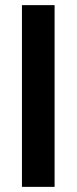

<svg xmlns="http://www.w3.org/2000/svg" viewBox="-20 -727 299 747"><path d="M192.4 0H65.4V-707H192.4Z"/></svg>

Font: WEMIX Pretendard SemiBold
Style: Regular
Weight: 600
Designer: Base glyphs from Inter by Rasmus Andersson; Hangeul glyphs from Noto Sans CJK(Source Han Sans) by Jang Soo-young and Kan
Foundry: Kil Hyung-jin
Version: Version 1.000